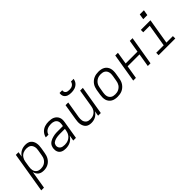

<svg xmlns="http://www.w3.org/2000/svg" viewBox="160 -1902 3278 3278"><g transform="rotate(-45 1799.5 -262.5)"><path d="M-1 215 121 -520H186L171 -428Q186 -452 206.5 -471.5Q227 -491 252 -504Q277 -517 304 -522.5Q331 -528 357 -528Q386 -528 413 -521Q440 -514 460.5 -497Q481 -480 493.5 -456Q506 -432 511 -405Q516 -378 515 -349.5Q514 -321 509 -292L492 -192Q488 -166 479.5 -140.5Q471 -115 456.5 -91Q442 -67 421.5 -47.5Q401 -28 376 -15.5Q351 -3 324.5 2.5Q298 8 272 8Q244 8 217.5 1.5Q191 -5 170.5 -21Q150 -37 137 -60.5Q124 -84 119 -110L65 215ZM258 -50Q278 -50 298.5 -54Q319 -58 338 -67.5Q357 -77 373 -91.5Q389 -106 400.5 -124Q412 -142 418.5 -162Q425 -182 428 -202L445 -302Q449 -323 449.5 -344Q450 -365 445 -385Q440 -405 429.5 -422Q419 -439 403 -450Q387 -461 366.5 -465.5Q346 -470 325 -470Q305 -470 285 -466.5Q265 -463 246 -454.5Q227 -446 210.5 -432Q194 -418 182.5 -400.5Q171 -383 164 -364Q157 -345 154 -325L138 -225Q134 -203 133.5 -181.5Q133 -160 137 -139.5Q141 -119 151.5 -101.5Q162 -84 178.5 -72Q195 -60 215.5 -55Q236 -50 258 -50Z M803 8Q803 8 803 8Q803 8 803 8H802Q780 8 758 4.5Q736 1 716.5 -8Q697 -17 682.5 -32Q668 -47 660 -67Q652 -87 650.5 -109Q649 -131 652 -154Q656 -173 663.5 -192.5Q671 -212 685.5 -228Q700 -244 718.5 -255.5Q737 -267 756 -274.5Q775 -282 795 -287Q815 -292 835 -295.5Q855 -299 875 -299.5Q895 -300 914 -300H1037L1043 -335Q1046 -354 1045 -372.5Q1044 -391 1037.5 -407.5Q1031 -424 1018.5 -436.5Q1006 -449 990 -456.5Q974 -464 956 -467Q938 -470 919 -470Q895 -470 870 -465.5Q845 -461 821.5 -449Q798 -437 781 -416Q764 -395 759 -370H694Q699 -394 710.5 -417Q722 -440 739 -459Q756 -478 778 -492Q800 -506 823.5 -514Q847 -522 871 -525Q895 -528 919 -528Q947 -528 974.5 -524Q1002 -520 1026.5 -508.5Q1051 -497 1069.5 -478Q1088 -459 1098.5 -434.5Q1109 -410 1110 -382Q1111 -354 1106 -326L1052 0H987L1004 -102Q988 -76 966 -54Q944 -32 917 -18Q890 -4 860.5 2Q831 8 803 8ZM835 -50Q856 -50 878 -54Q900 -58 920.5 -67Q941 -76 959 -91Q977 -106 990 -125Q1003 -144 1010.5 -165Q1018 -186 1022 -208L1027 -242H914Q900 -242 886 -241.5Q872 -241 857.5 -239.5Q843 -238 829 -235.5Q815 -233 800.5 -229Q786 -225 772.5 -218.5Q759 -212 746.5 -203Q734 -194 727 -180.5Q720 -167 717 -153Q713 -129 721.5 -107Q730 -85 747.5 -72Q765 -59 788 -54.5Q811 -50 835 -50Z M1421 8Q1393 8 1366 1Q1339 -6 1319 -23Q1299 -40 1287 -64.5Q1275 -89 1270 -116Q1265 -143 1266.5 -171Q1268 -199 1273 -228L1321 -520H1386L1336 -218Q1333 -197 1332.5 -176Q1332 -155 1336 -135.5Q1340 -116 1350.5 -99Q1361 -82 1376.5 -70.5Q1392 -59 1412 -54.5Q1432 -50 1454 -50Q1473 -50 1492.5 -53.5Q1512 -57 1530.5 -66Q1549 -75 1565 -89Q1581 -103 1592 -120Q1603 -137 1609.5 -156Q1616 -175 1619 -195L1673 -520H1739L1652 0H1587L1602 -91Q1588 -68 1568 -48.5Q1548 -29 1523.5 -16Q1499 -3 1473 2.5Q1447 8 1421 8ZM1543 -600Q1522 -600 1501.5 -602.5Q1481 -605 1463 -612Q1445 -619 1429.5 -631.5Q1414 -644 1405 -661Q1396 -678 1394 -698.5Q1392 -719 1396 -740H1461Q1458 -721 1463.5 -703.5Q1469 -686 1483 -675.5Q1497 -665 1515.5 -661.5Q1534 -658 1553 -658Q1572 -658 1591 -661.5Q1610 -665 1627.5 -675.5Q1645 -686 1656.5 -703.5Q1668 -721 1672 -740H1737Q1733 -719 1724.5 -698.5Q1716 -678 1701.5 -661Q1687 -644 1667.5 -631.5Q1648 -619 1627 -612Q1606 -605 1585 -602.5Q1564 -600 1543 -600Z M2052 8Q2052 8 2052 8Q2052 8 2052 8Q2021 8 1991 2Q1961 -4 1936.5 -18.5Q1912 -33 1894 -56Q1876 -79 1868 -107Q1860 -135 1860 -166Q1860 -197 1865 -228L1881 -328Q1886 -355 1895.5 -382Q1905 -409 1921.5 -433Q1938 -457 1961.5 -476.5Q1985 -496 2011.5 -507.5Q2038 -519 2066 -523.5Q2094 -528 2121 -528Q2121 -528 2121 -528Q2121 -528 2121 -528Q2152 -528 2182 -522Q2212 -516 2237 -501.5Q2262 -487 2279.5 -464Q2297 -441 2305.5 -413Q2314 -385 2314 -354Q2314 -323 2309 -292L2292 -192Q2288 -165 2278.5 -138Q2269 -111 2252 -87Q2235 -63 2212 -43.5Q2189 -24 2162.5 -12.5Q2136 -1 2108 3.5Q2080 8 2052 8ZM2053 -50Q2073 -50 2094 -53.5Q2115 -57 2134.5 -66.5Q2154 -76 2171 -90.5Q2188 -105 2199.5 -123Q2211 -141 2218 -161Q2225 -181 2228 -202L2245 -302Q2249 -323 2249 -344.5Q2249 -366 2244 -386Q2239 -406 2228 -422.5Q2217 -439 2200 -450Q2183 -461 2162.5 -465.5Q2142 -470 2120 -470Q2100 -470 2079.5 -466.5Q2059 -463 2039.5 -453.5Q2020 -444 2003 -429.5Q1986 -415 1974 -397Q1962 -379 1955 -359Q1948 -339 1945 -318L1928 -218Q1925 -197 1924.5 -175.5Q1924 -154 1929 -134Q1934 -114 1945.5 -97.5Q1957 -81 1973.5 -70Q1990 -59 2011 -54.5Q2032 -50 2053 -50Z M2435 0 2521 -520H2586L2550 -298H2836L2873 -520H2939L2852 0H2787L2827 -240H2540L2500 0Z M3048 0V-58H3229L3296 -462H3139V-520H3371L3294 -58H3451V0ZM3396 -620H3297L3313 -720H3413Z"/></g></svg>

Font: Iosevka SS04 Light Extended
Style: Italic
Weight: 300
Width: 7
Italic angle: -9°
Monospace: yes
Designer: Belleve Invis
Foundry: Belleve Invis
Version: Version 19.0.0; ttfautohint (v1.8.4)